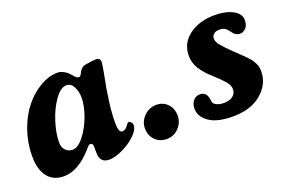

<svg xmlns="http://www.w3.org/2000/svg" viewBox="-73 -691 1360 927"><g transform="rotate(-20 607.0 -228.0)"><path d="M526.4 -107.4Q526.4 -83.5 497.1 -55.7Q467.8 -27.8 428.2 -9.3Q388.7 9.3 359.4 9.3Q311.5 9.3 311.5 -43Q311.5 -75.2 311 -79.6Q309.6 -92.8 298.3 -92.8Q293.5 -92.8 290 -90.6Q286.6 -88.4 281 -81.5Q275.4 -74.7 272.5 -71.8Q199.7 9.8 126 9.8Q72.3 9.8 43.2 -27.6Q14.2 -64.9 14.2 -133.8Q14.2 -202.1 36.6 -265.6Q59.1 -329.1 95 -373.5Q130.9 -418 176.5 -444.6Q222.2 -471.2 267.1 -471.2Q280.3 -471.2 293.2 -464.8Q306.2 -458.5 312.5 -453.1Q318.8 -447.8 329.6 -435.8Q340.3 -423.8 341.3 -422.9Q348.6 -415 358.4 -415Q365.7 -415 374.5 -434.1Q384.3 -455.6 404.8 -460.9Q412.6 -461.9 425 -463.9Q437.5 -465.8 446.5 -467Q455.6 -468.3 463.9 -468.3Q485.4 -468.3 485.4 -446.3Q485.4 -437.5 476.6 -390.1Q445.8 -240.2 445.8 -147Q445.8 -101.1 461.9 -98.1Q469.2 -96.2 476.8 -100.3Q484.4 -104.5 489 -109.9Q493.7 -115.2 501.5 -126Q505.9 -131.3 512.7 -128.9Q518.6 -126 522.5 -120.1Q526.4 -114.7 526.4 -107.4ZM286.6 -399.4Q256.8 -399.4 226.3 -356.7Q195.8 -314 177.5 -256.1Q159.2 -198.2 159.2 -151.4Q159.2 -126 173.6 -111.1Q188 -96.2 209 -96.2Q236.8 -96.2 266.8 -134Q296.9 -171.9 316.2 -224.1Q335.4 -276.4 335.4 -318.4Q335.4 -349.1 322.5 -374.3Q309.6 -399.4 286.6 -399.4Z M571.8 -73.7Q571.8 -108.9 598.4 -135.5Q625 -162.1 661.1 -162.1Q696.8 -162.1 719.2 -137.9Q741.7 -113.8 741.7 -78.6Q741.7 -42.5 716.3 -15.9Q690.9 10.7 654.8 10.7Q618.2 10.7 595 -13.2Q571.8 -37.1 571.8 -73.7Z M916.5 -98.1Q917 -96.7 917.5 -91.3Q918 -85.9 918.9 -83Q921.4 -72.8 936.5 -65.7Q951.7 -58.6 971.7 -58.6Q1003.9 -58.6 1020 -72.3Q1036.1 -85.9 1036.1 -106.4Q1036.1 -117.2 1031.2 -128.2Q1026.4 -139.2 1013.2 -153.3Q1000 -167.5 993.7 -173.6Q987.3 -179.7 968.3 -197.3Q929.7 -231.4 910.2 -262.7Q890.6 -293.9 890.6 -330.1Q890.6 -395 942.9 -433.8Q995.1 -472.7 1074.7 -472.7Q1131.3 -472.7 1167.7 -452.9Q1204.1 -433.1 1204.1 -400.9Q1204.1 -374 1190.4 -360.1Q1176.8 -346.2 1161.1 -346.2Q1137.2 -346.2 1121.1 -370.6Q1109.9 -386.7 1099.4 -392.8Q1088.9 -398.9 1073.2 -398.9Q1053.7 -398.9 1043.2 -390.1Q1032.7 -381.3 1032.7 -366.2Q1032.7 -350.6 1047.9 -331.8Q1063 -313 1104 -273.4Q1109.9 -267.6 1126 -252.4Q1142.1 -237.3 1146.7 -232.4Q1151.4 -227.5 1162.4 -215.8Q1173.3 -204.1 1176.5 -198Q1179.7 -191.9 1185.3 -181.4Q1190.9 -170.9 1192.4 -161.1Q1193.8 -151.4 1193.8 -139.6Q1193.8 -76.7 1139.6 -29.5Q1085.4 17.6 992.2 17.6Q914.6 17.6 874.5 -8.3Q829.1 -37.6 829.1 -81.1Q829.1 -106 842.5 -121.8Q856 -137.7 877.4 -137.7Q910.6 -137.7 916.5 -98.1Z"/></g></svg>

Font: Cooper*
Style: Bold Italic
Weight: 700
Italic angle: -7°
Designer: Owen Earl
Foundry: indestructible type*
Version: Version 0.001